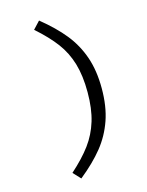

<svg xmlns="http://www.w3.org/2000/svg" viewBox="-141 -925 882 1151"><g transform="rotate(-15 300.0 -350.0)"><path d="M174 -794 217 -840Q305 -769 360.5 -700Q416 -631 445.5 -546Q475 -461 475 -350Q475 -239 445.5 -154Q416 -69 360.5 0Q305 69 217 140L174 94Q250 26 295.5 -35.5Q341 -97 364 -172.5Q387 -248 387 -350Q387 -453 364.5 -528.5Q342 -604 296.5 -665Q251 -726 174 -794Z"/></g></svg>

Font: FiraDG Mono
Style: Regular
Weight: 400
Designer: Carrois Corporate & Edenspiekermann AG
Foundry: Carrois Corporate GbR & Edenspiekermann AG
Version: Version 3.206